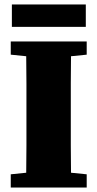

<svg xmlns="http://www.w3.org/2000/svg" viewBox="-20 -837 435 857"><path d="M28 -593V-652H367V-593L297 -586Q296 -526 296 -465Q296 -404 296 -342V-311Q296 -250 296 -188.5Q296 -127 297 -66L367 -59V0H28V-59L97 -66Q98 -126 98 -187.5Q98 -249 98 -310V-342Q98 -403 98 -464Q98 -525 97 -586ZM33 -717V-817H363V-717Z"/></svg>

Font: Source Serif Pro Black
Style: Regular
Weight: 900
Designer: Frank Grießhammer
Foundry: Adobe Systems Incorporated
Version: Version 3.001;hotconv 1.0.111;makeotfexe 2.5.65597